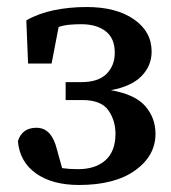

<svg xmlns="http://www.w3.org/2000/svg" viewBox="-20 -513 488 547"><path d="M205 14Q129 14 82.5 -19Q36 -52 31 -111Q43 -149 84 -149Q127 -149 142 -88L157 -34Q178 -31 202 -31Q252 -31 280.5 -56.5Q309 -82 309 -132Q309 -170 288.5 -199Q268 -228 214 -228H167V-279H211Q260 -279 283.5 -302.5Q307 -326 307 -363Q307 -404 281 -424Q255 -444 212 -444Q193 -444 177 -442.5Q161 -441 147 -436L127 -332H60L55 -455Q90 -475 134 -484Q178 -493 227 -493Q311 -493 361.5 -458Q412 -423 412 -366Q412 -326 383.5 -296.5Q355 -267 296 -256Q365 -244 394 -210.5Q423 -177 423 -132Q423 -69 365 -27.5Q307 14 205 14Z"/></svg>

Font: Source Serif 4 Semibold
Style: Regular
Weight: 600
Designer: Frank Grießhammer
Foundry: Adobe
Version: Version 4.005;hotconv 1.1.0;makeotfexe 2.6.0